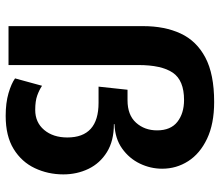

<svg xmlns="http://www.w3.org/2000/svg" viewBox="-69 -695 774 676"><g transform="rotate(90 318.0 -357.0)"><path d="M417 -371Q476 -371 515.5 -346.5Q555 -322 574.5 -281.5Q594 -241 594 -193Q594 -139 572 -92.5Q550 -46 504.5 -18Q459 10 388 10Q342 10 308 0Q274 -10 256 -23L282 -118Q297 -108 316.5 -101Q336 -94 367 -94Q411 -94 437.5 -125.5Q464 -157 464 -207Q464 -317 342 -317H285L296 -419H333Q385 -419 412 -449Q439 -479 439 -523Q439 -571 409 -594.5Q379 -618 332 -618Q263 -618 236 -578.5Q209 -539 209 -457V0H72V-474Q72 -550 98 -606Q124 -662 182.5 -693Q241 -724 339 -724Q416 -724 468.5 -699Q521 -674 547.5 -632.5Q574 -591 574 -541Q574 -500 556 -462.5Q538 -425 503 -400Q468 -375 417 -373Z"/></g></svg>

Font: Work Sans SemiBold
Style: Regular
Weight: 600
Designer: Wei Huang
Foundry: Wei Huang
Version: Version 2.010; ttfautohint (v1.8.3)